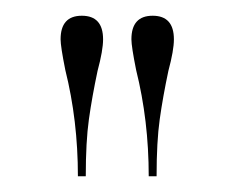

<svg xmlns="http://www.w3.org/2000/svg" viewBox="-20 -734 298 244"><path d="M63 -645Q57 -675 57 -684Q57 -714 84 -714Q111 -714 111 -684Q111 -670 104 -644Q97 -611 93 -582.5Q89 -554 89 -510H79Q79 -581 63 -645ZM153 -645Q147 -675 147 -684Q147 -714 174 -714Q201 -714 201 -684Q201 -670 194 -644Q187 -611 183 -582.5Q179 -554 179 -510H169Q169 -581 153 -645Z"/></svg>

Font: Libre Caslon Display
Style: Regular
Weight: 400
Designer: Pablo Impallari, Rodrigo Fuenzalida
Foundry: Pablo Impallari, Rodrigo Fuenzalida
Version: Version 1.100; ttfautohint (v1.6) -l 8 -r 50 -G 200 -x 14 -D